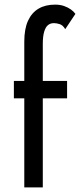

<svg xmlns="http://www.w3.org/2000/svg" viewBox="-20 -810 346 830"><path d="M40 -460V-385H270V-460ZM262 -684 306 -750Q299 -760 286.5 -769Q274 -778 257 -784Q240 -790 218 -790Q176 -790 146.5 -772.5Q117 -755 101 -720Q85 -685 85 -630V0H165V-620Q165 -653 171 -673Q177 -693 187.5 -701.5Q198 -710 213 -710Q225 -710 238.5 -705.5Q252 -701 262 -684Z"/></svg>

Font: Glinicke Jost Regular
Style: Regular
Weight: 400
Version: Version 3.710